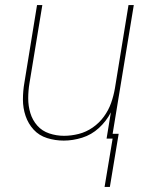

<svg xmlns="http://www.w3.org/2000/svg" viewBox="-20 -550 616 762"><path d="M395 192H416L451 -19H427L511 -530H490L436 -199Q431 -170 421 -141.5Q411 -113 392.5 -87.5Q374 -62 348 -44Q322 -26 292.5 -18.5Q263 -11 234 -11Q204 -11 175.5 -20.5Q147 -30 128 -51.5Q109 -73 100.5 -101Q92 -129 92 -159.5Q92 -190 97 -220L148 -530H127L77 -223Q71 -189 71 -155Q71 -121 81.5 -90Q92 -59 113.5 -35.5Q135 -12 167 -2Q199 8 233 8Q269 8 306 -3.5Q343 -15 372.5 -42Q402 -69 420 -104L403 0H427Z"/></svg>

Font: Iosevka Sparkle Thin
Style: Italic
Weight: 100
Italic angle: -9°
Designer: Belleve Invis
Foundry: Belleve Invis
Version: Version 4.5.0; ttfautohint (v1.8.3)